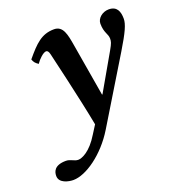

<svg xmlns="http://www.w3.org/2000/svg" viewBox="-125 -543 799 875"><g transform="rotate(-20 275.0 -106.0)"><path d="M295 -344C285.8 -398.4 278 -444 234 -444C173 -444 140 -410 90 -350C94.7 -336.3 100.7 -328.7 115 -319.5C128 -339 152 -362 166 -362C172.3 -362 177.7 -356.1 181 -341C181 -341 238 -101 262 27L236 68C195 136 153 153 135 153C116 153 102 138 80 138C21 138 15 170 15 188C15 223 60 232 83 232C144 232 238.4 166.7 299 67L488 -244C534 -319.8 549.5 -354.5 549.5 -380.5C549.5 -415.5 539 -444 499 -444C468.5 -444 441.5 -421.5 441.5 -395.5C441.5 -351 460 -340 460 -317C460 -303 458.2 -295 441 -265L340 -89L338 -90Z"/></g></svg>

Font: Linux Libertine O
Style: Bold Italic
Weight: 700
Italic angle: -11.5°
Designer: Philipp H. Poll
Foundry: Philipp H. Poll
Version: Version 4.1.0